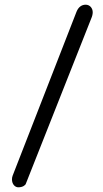

<svg xmlns="http://www.w3.org/2000/svg" viewBox="-20 -783 440 818"><path d="M34 -35C32 -30 31 -24 31 -19C31 2 44 15 58 15C77 15 88 6 90 0L369 -705C373 -714 375 -723 375 -731C375 -748 363 -763 345 -763C328 -763 314 -753 306 -733Z"/></svg>

Font: Numismatica Pro
Style: Regular
Weight: 400
Designer: Chris Hopkins
Foundry: Edward C. D. Hopkins
Version: Version 2.19D